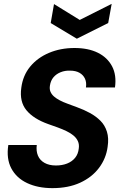

<svg xmlns="http://www.w3.org/2000/svg" viewBox="-20 -960 616 992"><path d="M251 12Q176 12 120.5 -14Q65 -40 38.5 -90Q12 -140 23 -211H170Q166 -180 176 -156Q186 -132 210 -118.5Q234 -105 269 -105Q301 -105 326.5 -115Q352 -125 368 -144.5Q384 -164 387 -193Q390 -214 382.5 -230.5Q375 -247 360 -259.5Q345 -272 324.5 -282Q304 -292 279.5 -301Q255 -310 229 -319Q153 -346 116.5 -390.5Q80 -435 90 -506Q98 -570 136 -616Q174 -662 233.5 -687Q293 -712 365 -712Q436 -712 485.5 -687.5Q535 -663 559 -617.5Q583 -572 574 -508H424Q428 -534 419 -553.5Q410 -573 390.5 -584Q371 -595 342 -595Q316 -596 293.5 -587Q271 -578 256.5 -561Q242 -544 238 -518Q235 -499 241 -485.5Q247 -472 259 -461.5Q271 -451 289 -441.5Q307 -432 329.5 -424Q352 -416 378 -406Q414 -393 445 -376Q476 -359 499 -336Q522 -313 532.5 -279.5Q543 -246 536 -201Q528 -141 491.5 -92.5Q455 -44 394 -16Q333 12 251 12ZM557 -940 539 -841 377 -760 242 -841 259 -939 392 -857Z"/></svg>

Font: DM Sans 36pt ExtraBold
Style: Italic
Weight: 800
Italic angle: -10°
Designer: Colophon Foundry, Jonny Pinhorn
Foundry: Colophon Foundry
Version: Version 4.004;gftools[0.9.30]